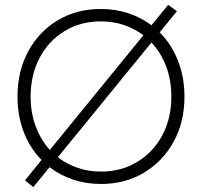

<svg xmlns="http://www.w3.org/2000/svg" viewBox="-20 -747 828 790"><path d="M117 23 83 -5 151 -89Q104 -136 78 -203Q52 -270 52 -349Q52 -454 96 -535.5Q140 -617 217.5 -663.5Q295 -710 395 -710Q455 -710 508 -692.5Q561 -675 603 -643L672 -727L708 -701L637 -614Q685 -566 712 -498Q739 -430 739 -349Q739 -245 694.5 -164Q650 -83 572.5 -36.5Q495 10 395 10Q334 10 280.5 -8Q227 -26 184 -59ZM106 -349Q106 -283 127 -227Q148 -171 185 -130L570 -602Q534 -629 490 -644Q446 -659 395 -659Q311 -659 245.5 -619Q180 -579 143 -509Q106 -439 106 -349ZM395 -41Q479 -41 545 -81Q611 -121 648 -190.5Q685 -260 685 -349Q685 -417 663.5 -474Q642 -531 603 -572L218 -100Q254 -72 299 -56.5Q344 -41 395 -41Z"/></svg>

Font: Readex Pro ExtraLight
Style: Regular
Weight: 200
Designer: Bonnie Shaver-Troup, Thomas Jockin
Foundry: Lexend
Version: Version 1.203; ttfautohint (v1.8.3)